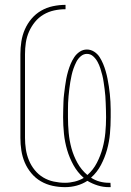

<svg xmlns="http://www.w3.org/2000/svg" viewBox="-20 -763 540 791"><path d="M428 8Q405 8 382.5 1Q360 -6 340 -18Q320 -5 296.5 1.5Q273 8 248 8Q222 8 196.5 2.5Q171 -3 148.5 -16Q126 -29 109 -49.5Q92 -70 82 -93.5Q72 -117 68 -143Q64 -169 64 -195V-540Q64 -566 68 -592Q72 -618 82.5 -642Q93 -666 110 -686Q127 -706 149.5 -719Q172 -732 198 -737.5Q224 -743 250 -743V-725Q226 -725 203 -720Q180 -715 159.5 -703Q139 -691 124 -672.5Q109 -654 99.5 -632.5Q90 -611 86.5 -587.5Q83 -564 83 -540V-195Q83 -172 86.5 -148.5Q90 -125 99 -103Q108 -81 123 -62.5Q138 -44 158 -32Q178 -20 201.5 -15Q225 -10 248 -10Q268 -10 288 -15Q308 -20 325 -30Q299 -53 282.5 -83Q266 -113 256.5 -145.5Q247 -178 243.5 -212Q240 -246 240 -280Q240 -296 240.5 -312Q241 -328 241.5 -344Q242 -360 244 -375.5Q246 -391 248 -407Q250 -423 253 -438.5Q256 -454 260.5 -469.5Q265 -485 271 -499.5Q277 -514 286 -527.5Q295 -541 308.5 -550Q322 -559 338 -559Q354 -559 368 -550Q382 -541 390.5 -527.5Q399 -514 405 -499.5Q411 -485 415.5 -469.5Q420 -454 423 -438.5Q426 -423 428.5 -407Q431 -391 432.5 -375.5Q434 -360 435 -344Q436 -328 436 -312Q436 -296 436 -280Q436 -246 433 -212.5Q430 -179 421 -146.5Q412 -114 396 -83.5Q380 -53 355 -31Q372 -20 390.5 -15Q409 -10 428 -10H435L436 8ZM340 -42Q364 -63 379 -92Q394 -121 402.5 -152.5Q411 -184 414 -216Q417 -248 417 -280Q417 -295 416.5 -309.5Q416 -324 415.5 -338.5Q415 -353 414 -367.5Q413 -382 411 -396Q409 -410 407 -424.5Q405 -439 401.5 -453Q398 -467 393.5 -481Q389 -495 382 -508Q375 -521 364 -531Q353 -541 338 -541Q324 -541 312.5 -531Q301 -521 294.5 -508Q288 -495 283 -481Q278 -467 275 -453Q272 -439 269.5 -424.5Q267 -410 265.5 -396Q264 -382 262.5 -367.5Q261 -353 260.5 -338.5Q260 -324 260 -309.5Q260 -295 260 -280Q260 -248 263 -215.5Q266 -183 274.5 -152Q283 -121 299 -92Q315 -63 340 -42Z"/></svg>

Font: Iosevka Thin
Style: Regular
Weight: 100
Monospace: yes
Designer: Belleve Invis
Foundry: Belleve Invis
Version: Version 32.5.0; ttfautohint (v1.8.4)